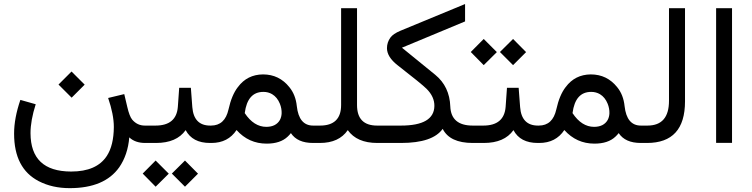

<svg xmlns="http://www.w3.org/2000/svg" viewBox="-20 -723 3803 971"><path d="M608.4 -247.1 526.9 -227.5C545.9 -171.9 555.7 -123 555.7 -80.6C555.2 -18.6 543.5 30.3 520 65.9C485.8 118.2 425.8 144.5 340.3 144.5H338.9C202.6 144 134.8 79.6 134.3 -49.3C134.3 -92.3 143.1 -141.1 160.6 -195.8L83 -217.8C62 -156.2 51.3 -99.6 51.3 -48.3V-46.9C51.3 70.3 92.8 150.4 176.3 193.4C221.7 216.8 273.4 228.5 332.5 228.5C449.7 228.5 533.2 193.4 583 123C611.8 81.5 628.9 30.8 633.8 -28.3C653.8 -9.3 680.7 0 714.4 0H721.7C727.5 0 730.5 -14.2 730.5 -42V-53.7C730.5 -76.7 727.5 -87.9 721.7 -87.9H712.4C686.5 -87.9 665.5 -98.1 648.4 -118.2C639.2 -129.4 630.9 -150.9 623.5 -183.1ZM342.3 -229 408.2 -294.9 341.8 -361.3 275.9 -295.4Z M918.9 -64.9C941.9 -21.5 982.9 0 1042 0H1046.9C1052.7 0 1055.7 -14.2 1055.7 -42V-46.9C1055.7 -74.2 1052.7 -87.9 1046.9 -87.9H1043C987.8 -87.9 957.5 -119.1 952.6 -181.2L945.3 -278.8H886.2L879.4 -182.6C874.5 -119.6 836.9 -87.9 766.6 -87.9H713.4C695.3 -87.9 686.5 -75.7 686.5 -51.3V-42C686.5 -14.2 695.3 0 713.4 0H769C838.4 0 888.2 -21.5 918.9 -64.9ZM767.1 221.2 833.5 155.3 767.1 88.9 701.7 154.8ZM915.5 221.2 981.4 155.3 915.5 88.9 849.1 154.8Z M1326.7 -81.5C1285.2 -81.5 1248.5 -104.5 1217.8 -150.9L1217.3 -151.4H1217.8C1227.1 -222.7 1258.3 -258.3 1312 -258.3C1328.6 -258.3 1343.3 -254.4 1356.4 -246.6C1373.5 -236.3 1386.7 -220.2 1395.5 -198.2C1401.9 -182.1 1404.8 -166 1404.3 -149.9C1403.8 -137.7 1400.9 -126.5 1395.5 -116.2C1382.3 -93.3 1359.4 -81.5 1326.7 -81.5ZM1451.2 -49.8C1473.1 -16.6 1510.3 0 1563 0H1570.8C1576.7 0 1579.6 -14.2 1579.6 -42V-51.3C1579.6 -75.7 1576.7 -87.9 1570.8 -87.9H1563.5C1515.6 -87.9 1488.3 -120.6 1481 -186.5C1477.1 -224.1 1464.8 -255.9 1443.8 -281.7C1409.2 -325.2 1364.7 -346.7 1310.1 -346.7C1256.8 -346.2 1214.8 -325.2 1183.1 -282.7C1162.1 -255.9 1146.5 -218.3 1135.7 -169.9C1123.5 -115.2 1094.2 -87.9 1046.9 -87.9H1039.1C1021 -87.9 1012.2 -75.7 1012.2 -51.3V-42C1012.2 -14.2 1021 0 1039.1 0H1049.3C1105.5 0 1147.5 -22 1176.3 -65.4C1217.3 -19.5 1268.1 3.4 1328.6 3.4C1374.5 3.4 1410.2 -8.3 1435.1 -32.2C1440.9 -37.6 1446.3 -43.5 1451.2 -49.8Z M1738.8 -64.9C1769.5 -21.5 1819.3 0 1888.2 0H1895.5C1902.8 0 1906.2 -14.2 1906.2 -42V-51.3C1906.2 -75.7 1902.8 -87.9 1895.5 -87.9H1887.2C1819.3 -87.9 1785.6 -122.6 1785.6 -191.9V-681.6H1705.1V-191.9C1705.1 -122.6 1669.4 -87.9 1598.6 -87.9H1563.5C1545.4 -87.9 1536.1 -75.7 1536.1 -51.3V-42C1536.1 -14.2 1545.4 0 1563.5 0H1597.7C1662.1 0 1709 -21.5 1738.8 -64.9Z M2008.3 0C2115.2 0 2185.1 -23.9 2218.8 -71.3C2242.7 -23.9 2293 0 2370.6 0H2378.4C2384.3 0 2387.2 -14.2 2387.2 -42V-51.3C2387.2 -75.7 2384.3 -87.9 2378.4 -87.9H2370.6C2297.9 -87.9 2259.8 -120.1 2257.3 -184.6C2254.9 -251.5 2229.5 -305.2 2181.2 -344.7L2013.7 -481L2012.7 -481.9L2014.2 -482.4L2332 -614.7V-702.6L2004.9 -567.4C1980.5 -557.1 1963.9 -545.9 1954.6 -533.2C1942.9 -517.1 1937 -499 1937 -479.5C1937 -449.7 1955.1 -420.9 1990.7 -393.1C2072.3 -329.6 2121.1 -290 2137.2 -273.9C2164.1 -247.1 2177.2 -218.3 2176.8 -187C2175.8 -121.1 2119.6 -87.9 2007.8 -87.9H1889.6C1871.6 -87.9 1862.3 -75.7 1862.3 -51.3V-42C1862.3 -14.2 1871.6 0 1889.6 0Z M2576.7 -64.9C2599.6 -21.5 2640.6 0 2699.7 0H2704.6C2710.4 0 2713.4 -14.2 2713.4 -42V-46.9C2713.4 -74.2 2710.4 -87.9 2704.6 -87.9H2700.7C2645.5 -87.9 2615.2 -119.1 2610.4 -181.2L2603 -278.8H2543.9L2537.1 -182.6C2532.2 -119.6 2494.6 -87.9 2424.3 -87.9H2371.1C2353 -87.9 2344.2 -75.7 2344.2 -51.3V-42C2344.2 -14.2 2353 0 2371.1 0H2426.8C2496.1 0 2545.9 -21.5 2576.7 -64.9ZM2426.3 -393.6 2492.7 -459.5 2426.3 -525.9 2360.8 -460ZM2574.7 -393.6 2640.6 -459.5 2574.7 -525.9 2508.3 -460Z M2984.4 -81.5C2942.9 -81.5 2906.2 -104.5 2875.5 -150.9L2875 -151.4H2875.5C2884.8 -222.7 2916 -258.3 2969.7 -258.3C2986.3 -258.3 3001 -254.4 3014.2 -246.6C3031.2 -236.3 3044.4 -220.2 3053.2 -198.2C3059.6 -182.1 3062.5 -166 3062 -149.9C3061.5 -137.7 3058.6 -126.5 3053.2 -116.2C3040 -93.3 3017.1 -81.5 2984.4 -81.5ZM3108.9 -49.8C3130.9 -16.6 3168 0 3220.7 0H3228.5C3234.4 0 3237.3 -14.2 3237.3 -42V-51.3C3237.3 -75.7 3234.4 -87.9 3228.5 -87.9H3221.2C3173.3 -87.9 3146 -120.6 3138.7 -186.5C3134.8 -224.1 3122.6 -255.9 3101.6 -281.7C3066.9 -325.2 3022.5 -346.7 2967.8 -346.7C2914.6 -346.2 2872.6 -325.2 2840.8 -282.7C2819.8 -255.9 2804.2 -218.3 2793.5 -169.9C2781.2 -115.2 2752 -87.9 2704.6 -87.9H2696.8C2678.7 -87.9 2669.9 -75.7 2669.9 -51.3V-42C2669.9 -14.2 2678.7 0 2696.8 0H2707C2763.2 0 2805.2 -22 2834 -65.4C2875 -19.5 2925.8 3.4 2986.3 3.4C3032.2 3.4 3067.9 -8.3 3092.8 -32.2C3098.6 -37.6 3104 -43.5 3108.9 -49.8Z M3252 0C3380.4 0 3444.3 -70.3 3444.3 -210.4V-681.6H3363.3V-213.4C3363.3 -129.9 3327.1 -87.9 3254.4 -87.9H3221.2C3203.1 -87.9 3193.8 -75.7 3193.8 -51.3V-42C3193.8 -14.2 3203.1 0 3221.2 0Z M3601.6 -0.5H3682.1V-681.6H3601.6Z"/></svg>

Font: Nahid
Style: Regular
Weight: 400
Foundry: DejaVu fonts team - Redesigned by Saber Rastikerdar
Version: Version 0.3.0